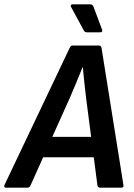

<svg xmlns="http://www.w3.org/2000/svg" viewBox="-48 -865 618 885"><path d="M-21 0Q-26 0 -27.5 -3Q-29 -6 -28 -11L273 -644Q278 -655 286 -655H408Q418 -655 420 -644L521 -12Q523 0 512 0H413Q403 0 401 -11L349 -412Q345 -446 341 -482Q337 -518 334 -554H332Q318 -518 303 -482.5Q288 -447 273 -412L93 -11Q88 0 79 0ZM133 -140 168 -234H393L401 -140ZM352 -716Q342 -716 337 -727L279 -834Q277 -838 279 -841.5Q281 -845 286 -845H369Q379 -845 383 -834L423 -727Q426 -716 413 -716Z"/></svg>

Font: Sofia Sans Semi Condensed
Style: Bold Italic
Weight: 700
Italic angle: -9°
Version: Version 4.100